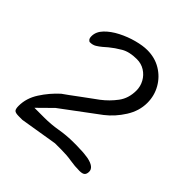

<svg xmlns="http://www.w3.org/2000/svg" viewBox="-183 -847 945 945"><g transform="rotate(45 289.5 -374.0)"><path d="M91 -35Q68 -35 61 -42Q54 -49 54 -71Q54 -124 85.5 -173Q117 -222 160 -261Q169 -267 191.5 -283.5Q214 -300 239.5 -319Q265 -338 286.5 -353.5Q308 -369 316 -375Q354 -404 382.5 -442Q411 -480 411 -534Q411 -563 397 -588.5Q383 -614 358.5 -629.5Q334 -645 303 -645Q252 -645 219.5 -626Q187 -607 163 -587Q158 -582 152 -577.5Q146 -573 141 -568Q128 -557 114 -548.5Q100 -540 81 -540Q76 -540 70.5 -546.5Q65 -553 65 -567Q65 -598 90.5 -624.5Q116 -651 155 -671Q194 -691 235.5 -702Q277 -713 308 -713Q361 -713 402.5 -688Q444 -663 468 -621Q492 -579 492 -529Q492 -473 459.5 -421.5Q427 -370 382 -335L190 -192L116 -119H184Q232 -119 278 -127Q324 -135 373 -135Q382 -135 394.5 -135Q407 -135 420 -134Q434 -134 448 -132.5Q462 -131 475 -129Q529 -118 529 -87Q529 -71 521 -63.5Q513 -56 492 -56Q459 -56 426.5 -61.5Q394 -67 357 -67H311L116 -35Z"/></g></svg>

Font: Fuzzy Bubbles
Style: Regular
Weight: 400
Designer: Robert E. Leuschke
Foundry: Robert E. Leuschke
Version: Version 1.010; ttfautohint (v1.8.3)